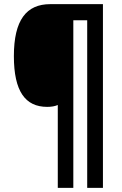

<svg xmlns="http://www.w3.org/2000/svg" viewBox="-20 -780 587 927"><path d="M477 127V-760H223C107 -760 47 -683 47 -509C47 -339 102 -264 208 -264C228 -264 245 -267 259 -273V127H334V-682H401V127Z"/></svg>

Font: Noto Sans Arabic UI Cn
Style: Bold
Weight: 700
Width: 3
Designer: Monotype Design Team, Nadine Chahine and Nizar Qandah
Foundry: Monotype Imaging Inc.
Version: Version 2.010